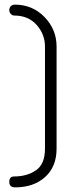

<svg xmlns="http://www.w3.org/2000/svg" viewBox="-20 -788 329 828"><path d="M20 -4Q20 -27 41 -27Q96 -27 135 -53.5Q174 -80 174 -147V-587Q174 -640 138 -680.5Q102 -721 41 -721Q33 -721 26.5 -728Q20 -735 20 -745Q20 -754 26.5 -761Q33 -768 44 -768Q120 -768 172 -714.5Q224 -661 224 -587V-147Q224 -69 174.5 -24.5Q125 20 45 20Q20 20 20 -4Z"/></svg>

Font: Terminal Dosis
Style: Light
Weight: 300
Designer: EdgarTolentino, PabloImpallari, IginoMarini
Foundry: EdgarTolentino, PabloImpallari, IginoMarini
Version: Version 1.006